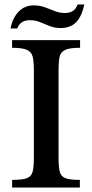

<svg xmlns="http://www.w3.org/2000/svg" viewBox="-20 -836 412 856"><path d="M336 0H34V-34Q79 -34 99.5 -41.5Q120 -49 125.5 -70.5Q131 -92 131 -135V-521Q131 -560 126 -582Q121 -604 100.5 -613.5Q80 -623 34 -623V-657H337V-623Q291 -623 270.5 -613.5Q250 -604 245.5 -582Q241 -560 241 -521V-135Q241 -92 246.5 -70.5Q252 -49 272 -41.5Q292 -34 336 -34ZM57 -709H27Q36 -756 63 -784Q90 -812 130 -812Q158 -812 180.5 -803.5Q203 -795 224.5 -786.5Q246 -778 269 -778Q290 -778 304 -786.5Q318 -795 326 -816H356Q344 -761 318.5 -736Q293 -711 251 -711Q223 -711 201 -720Q179 -729 158 -737.5Q137 -746 114 -746Q70 -746 57 -709Z"/></svg>

Font: STIX Two Text Medium
Style: Regular
Weight: 500
Designer: Ross Mills, John Hudson & Paul Hanslow, Tiro Typeworks Ltd; with prior portions MicroPress Inc., and Coen Hoffman.
Foundry: Tiro Typeworks Ltd
Version: Version 2.13 b171